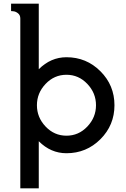

<svg xmlns="http://www.w3.org/2000/svg" viewBox="-20 -820 680 1040"><path d="M227 -134.5Q274 -85 340 -85Q406 -85 453 -134.5Q500 -184 500 -250Q500 -316 453 -365.5Q406 -415 340 -415Q274 -415 227 -365.5Q180 -316 180 -250Q180 -184 227 -134.5ZM190 -55V200H90V-720Q90 -738 77.5 -748Q65 -758 52 -759L40 -760V-800H190V-445Q255 -510 340 -510Q448 -510 524 -434Q600 -358 600 -250Q600 -142 524 -66Q448 10 340 10Q255 10 190 -55Z"/></svg>

Font: Laverick
Style: Regular
Weight: 400
Designer: Daniel Pimley
Foundry: Daniel Pimley
Version: Version 1.000;PS 001.001;hotconv 1.0.56